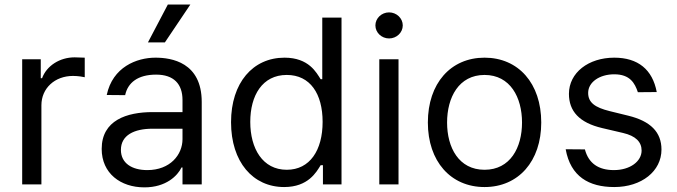

<svg xmlns="http://www.w3.org/2000/svg" viewBox="-20 -804 2953 837"><path d="M76.7 0H160.5V-345.2C160.5 -419 218.8 -473 298.3 -473C320.7 -473 343.8 -468.8 349.4 -467.3V-552.6C339.8 -553.3 317.8 -554 305.4 -554C240.1 -554 183.2 -517 163.4 -463.1H157.7V-545.5H76.7Z M609.4 12.8C704.5 12.8 754.3 -38.4 771.3 -73.9H775.6V0H859.4V-359.4C859.4 -532.7 727.3 -552.6 657.7 -552.6C575.3 -552.6 470.9 -511.4 445.3 -389.9L525.6 -389.2C536.9 -443.2 580.6 -478.7 660.5 -478.7C737.6 -478.7 775.6 -437.9 775.6 -367.9V-315.3H645.6C532.7 -315.3 423.3 -279.8 423.3 -154.8C423.3 -48.3 505.7 12.8 609.4 12.8ZM507.1 -150.6C507.1 -214.5 564.6 -242.9 644.9 -242.9H775.6V-197.4C775.6 -129.3 721.6 -62.5 622.2 -62.5C555.4 -62.5 507.1 -92.3 507.1 -150.6ZM625 -619.3H698.9L809.7 -784.1H711.6Z M1218.8 11.4C1323.9 11.4 1359.4 -54 1377.8 -83.8H1387.8V0H1468.8V-727.3H1384.9V-458.8H1377.8C1359.4 -487.2 1326.7 -552.6 1220.2 -552.6C1082.4 -552.6 987.2 -443.2 987.2 -271.3C987.2 -98 1082.4 11.4 1218.8 11.4ZM1071 -272.7C1071 -387.8 1123.6 -477.3 1230.1 -477.3C1332.4 -477.3 1386.4 -394.9 1386.4 -272.7C1386.4 -149.1 1331 -63.9 1230.1 -63.9C1125 -63.9 1071 -156.2 1071 -272.7Z M1633.5 0H1717.3V-545.5H1633.5ZM1616.5 -693.2C1616.5 -661.9 1643.5 -636.4 1676.1 -636.4C1708.8 -636.4 1735.8 -661.9 1735.8 -693.2C1735.8 -724.4 1708.8 -750 1676.1 -750C1643.5 -750 1616.5 -724.4 1616.5 -693.2Z M2092.3 11.4C2240.1 11.4 2339.5 -100.9 2339.5 -269.9C2339.5 -440.3 2240.1 -552.6 2092.3 -552.6C1944.6 -552.6 1845.2 -440.3 1845.2 -269.9C1845.2 -100.9 1944.6 11.4 2092.3 11.4ZM1929 -269.9C1929 -379.3 1980.1 -477.3 2092.3 -477.3C2204.5 -477.3 2255.7 -379.3 2255.7 -269.9C2255.7 -160.5 2204.5 -63.9 2092.3 -63.9C1980.1 -63.9 1929 -160.5 1929 -269.9Z M2760.7 -402 2843 -402.7C2824.6 -500.7 2761.4 -552.6 2657.7 -552.6C2545.5 -552.6 2460.2 -487.2 2460.2 -394.9C2460.2 -319.6 2505 -269.2 2605.1 -245.7L2696 -224.4C2751.1 -211.6 2777 -185.4 2777 -147.7C2777 -100.9 2727.3 -62.5 2656.2 -62.5C2588.8 -62.5 2545.8 -92 2529.8 -152.7L2446 -153.4C2467.3 -34.4 2547.2 11.4 2657.7 11.4C2777.3 11.4 2863.6 -57.9 2863.6 -152C2863.6 -228 2816.1 -275.9 2718.8 -299.7L2637.8 -319.6C2573.2 -335.6 2544 -357.2 2544 -399.1C2544 -446 2593.8 -480.1 2657.7 -480.1C2726.6 -480.1 2747.5 -441.4 2760.7 -402Z"/></svg>

Font: Margiela Sans
Style: Regular
Weight: 400
Designer: Stefan Endress, Andreas Faust
Version: Version 1.100;FEAKit 1.0